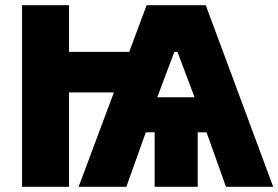

<svg xmlns="http://www.w3.org/2000/svg" viewBox="-20 -720 1073 740"><path d="M283 0H467L542 -210H576V0H742V-210H776L851 0H1033L773 -700H545L478 -520H246V-700H65V0H246V-364H419ZM586 -345 652 -520H664L730 -345Z"/></svg>

Font: Fixel Text ExtraBold
Style: Regular
Weight: 800
Width: 4
Designer: AlfaBravo + MacPaw
Foundry: Kyrylo Tkachov, Marchela Mozhyna, Serhii Makarenko, Maria Weinstein, Zakhar Kryvoshyya
Version: Version 1.211